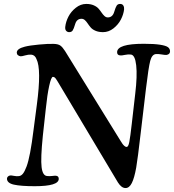

<svg xmlns="http://www.w3.org/2000/svg" viewBox="-20 -930 876 967"><path d="M522.9 -842.3Q546.9 -842.3 555.2 -870.1Q562 -893.1 567.6 -901.6Q573.2 -910.2 585 -910.2Q596.2 -910.2 601.1 -902.1Q606 -894 605 -882.8Q602.1 -857.4 588.9 -831.8Q575.7 -806.2 551.5 -787.1Q527.3 -768.1 499 -768.1Q477.1 -768.1 461.2 -774.9Q445.3 -781.7 436.8 -791.7Q428.2 -801.8 421.6 -811.8Q415 -821.8 407.5 -828.6Q399.9 -835.4 390.6 -835.4Q366.2 -835.4 358.4 -808.1Q351.6 -784.7 345.9 -776.4Q340.3 -768.1 328.1 -768.1Q319.3 -768.1 313.2 -774.9Q307.1 -781.7 308.6 -794.9Q311.5 -820.8 324.7 -846.4Q337.9 -872.1 362.1 -891.1Q386.2 -910.2 414.6 -910.2Q436.5 -910.2 452.4 -903.1Q468.3 -896 476.8 -886Q485.4 -876 491.9 -866.2Q498.5 -856.4 506.1 -849.4Q513.7 -842.3 522.9 -842.3ZM148.9 -275.4 165.5 -401.9Q189.5 -582 163.6 -632.8Q155.8 -653.3 137.2 -654.8Q123 -655.8 106.4 -650.9Q89.8 -646 83.5 -646.5Q75.7 -647.5 70.1 -652.3Q64.5 -657.2 64.5 -665Q64.5 -684.6 104.5 -694.8Q128.9 -701.2 176.5 -705.6Q224.1 -710 249.5 -709Q272.5 -708.5 283.7 -700.7Q294.9 -692.9 307.6 -672.9L587.4 -220.2Q593.3 -210.4 597.2 -205.1Q601.1 -199.7 606.7 -194.8Q612.3 -189.9 617.7 -189.9Q626.5 -189.9 631.3 -215.1Q636.2 -240.2 643.6 -305.7L661.1 -458Q671.9 -547.9 666 -600.8Q660.2 -653.8 638.7 -655.3Q627 -657.2 609.6 -653.6Q592.3 -649.9 585.4 -650.9Q569.8 -651.9 569.8 -667Q569.8 -709.5 704.1 -709.5Q756.3 -709.5 785.9 -704.8Q815.4 -700.2 825.9 -692.4Q836.4 -684.6 836.4 -671.4Q836.4 -656.2 818.4 -653.3Q810.5 -652.8 793.7 -655.8Q776.9 -658.7 765.1 -657.7Q745.1 -655.8 736.6 -623.3Q728 -590.8 715.3 -484.4L689 -262.7Q673.8 -130.9 666 -85.9Q656.7 -33.7 644 -8.3Q631.3 17.1 612.3 17.1Q591.8 17.1 574.2 -10.7L274.4 -512.7Q272.9 -515.6 269.5 -520.8Q266.1 -525.9 264.6 -528.3Q263.2 -530.8 260.7 -534.2Q258.3 -537.6 256.3 -539.1Q254.4 -540.5 252 -541.7Q249.5 -543 246.6 -543Q237.8 -543 227.8 -497.6Q217.8 -452.1 210.9 -383.8L195.8 -246.6Q184.1 -131.3 189.5 -88.1Q194.8 -44.9 217.3 -43.5Q229 -42 242.4 -43.7Q255.9 -45.4 261.7 -44.9Q275.9 -43.5 275.9 -29.3Q275.9 7.8 154.8 7.8Q85.4 7.8 50.3 0Q15.1 -7.8 15.1 -30.3Q15.1 -36.1 19.8 -40.8Q24.4 -45.4 31.7 -46.4Q36.6 -46.9 50.5 -44.2Q64.5 -41.5 74.7 -43Q85.9 -43.9 95 -54.7Q104 -65.4 113.5 -90.6Q123 -115.7 131.8 -161.9Q140.6 -208 148.9 -275.4Z"/></svg>

Font: Cooper* Medium
Style: Italic
Weight: 500
Italic angle: -7°
Designer: Owen Earl
Foundry: indestructible type*
Version: Version 0.001